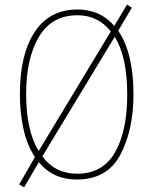

<svg xmlns="http://www.w3.org/2000/svg" viewBox="-20 -766 656 830"><path d="M315 -700Q404 -700 459 -630L147 -113Q93 -203 93 -359Q93 -513 148 -606.5Q203 -700 315 -700ZM313 -15Q218 -15 163 -90L476 -607Q530 -520 530 -358Q530 -199 477 -107Q424 -15 313 -15ZM491 -633 550 -733 529 -746 474 -654Q413 -725 315 -725Q194 -725 130 -628Q66 -531 66 -359Q66 -279 81.5 -208.5Q97 -138 131 -87L63 31L84 44L148 -65Q209 10 312 10Q444 10 500.5 -97.5Q557 -205 557 -358Q557 -537 491 -633Z"/></svg>

Font: Noto Sans Display SemiCondensed Thin
Style: Regular
Weight: 250
Width: 4
Designer: Monotype Design team
Foundry: Monotype Imaging Inc.
Version: 1.000